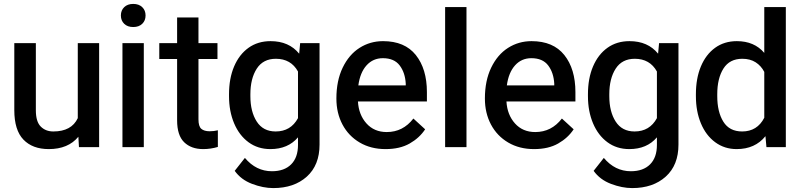

<svg xmlns="http://www.w3.org/2000/svg" viewBox="-20 -751 4089 980"><path d="M486 0H383L380 -53Q328 10 229 10Q146 10 99.5 -38.5Q53 -87 53 -189V-531H163V-188Q163 -130 188 -105Q213 -80 252 -80Q345 -80 377 -148V-531H486Z M660 -731Q689 -731 706 -714.5Q723 -698 723 -672Q723 -646 706 -629.5Q689 -613 660 -613Q631 -613 614 -629.5Q597 -646 597 -672Q597 -698 614 -714.5Q631 -731 660 -731ZM605 -531H714V0H605Z M1050 -81Q1072 -81 1092 -86V-1Q1055 10 1017 10Q956 10 920 -25Q884 -60 884 -137V-450H793V-531H884V-662H993V-531H1090V-450H993V-142Q993 -106 1007.5 -93.5Q1022 -81 1050 -81Z M1361 -541Q1455 -541 1507 -477L1512 -531H1611V-13Q1611 92 1546 150.5Q1481 209 1375 209Q1323 209 1266.5 187.5Q1210 166 1178 121L1230 55Q1287 123 1368 123Q1431 123 1466 88Q1501 53 1501 -11V-50Q1450 10 1360 10Q1296 10 1248.5 -25Q1201 -60 1175 -121.5Q1149 -183 1149 -260V-270Q1149 -351 1175 -412Q1201 -473 1248.5 -507Q1296 -541 1361 -541ZM1387 -80Q1464 -80 1501 -148V-386Q1465 -451 1388 -451Q1323 -451 1290.5 -400.5Q1258 -350 1258 -270V-260Q1258 -181 1290.5 -130.5Q1323 -80 1387 -80Z M1697 -248Q1697 -339 1729 -405.5Q1761 -472 1815 -506.5Q1869 -541 1935 -541Q2046 -541 2102.5 -470Q2159 -399 2159 -281V-233H1807Q1811 -165 1850.5 -121Q1890 -77 1954 -77Q2037 -77 2090 -146L2150 -91Q2121 -47 2071 -18.5Q2021 10 1948 10Q1873 10 1816 -23.5Q1759 -57 1728 -115.5Q1697 -174 1697 -248ZM1809 -315H2051V-324Q2048 -380 2020 -417Q1992 -454 1934 -454Q1884 -454 1851 -417.5Q1818 -381 1809 -315Z M2252 -715H2361V0H2252Z M2455 -248Q2455 -339 2487 -405.5Q2519 -472 2573 -506.5Q2627 -541 2693 -541Q2804 -541 2860.5 -470Q2917 -399 2917 -281V-233H2565Q2569 -165 2608.5 -121Q2648 -77 2712 -77Q2795 -77 2848 -146L2908 -91Q2879 -47 2829 -18.5Q2779 10 2706 10Q2631 10 2574 -23.5Q2517 -57 2486 -115.5Q2455 -174 2455 -248ZM2567 -315H2809V-324Q2806 -380 2778 -417Q2750 -454 2692 -454Q2642 -454 2609 -417.5Q2576 -381 2567 -315Z M3193 -541Q3287 -541 3339 -477L3344 -531H3443V-13Q3443 92 3378 150.5Q3313 209 3207 209Q3155 209 3098.5 187.5Q3042 166 3010 121L3062 55Q3119 123 3200 123Q3263 123 3298 88Q3333 53 3333 -11V-50Q3282 10 3192 10Q3128 10 3080.5 -25Q3033 -60 3007 -121.5Q2981 -183 2981 -260V-270Q2981 -351 3007 -412Q3033 -473 3080.5 -507Q3128 -541 3193 -541ZM3219 -80Q3296 -80 3333 -148V-386Q3297 -451 3220 -451Q3155 -451 3122.5 -400.5Q3090 -350 3090 -270V-260Q3090 -181 3122.5 -130.5Q3155 -80 3219 -80Z M3741 -541Q3830 -541 3881 -481V-715H3991V0H3892L3887 -56Q3834 10 3740 10Q3678 10 3630.5 -25Q3583 -60 3557.5 -121.5Q3532 -183 3532 -260V-270Q3532 -351 3557.5 -412Q3583 -473 3630 -507Q3677 -541 3741 -541ZM3768 -80Q3845 -80 3881 -150V-384Q3865 -415 3837 -433Q3809 -451 3769 -451Q3704 -451 3672.5 -401Q3641 -351 3641 -270V-260Q3641 -180 3672 -130Q3703 -80 3768 -80Z"/></svg>

Font: Freesentation 6 SemiBold
Style: Regular
Weight: 600
Designer: glyphs from Roboto by Christian Robertson / Hangul glyphs from Noto Sans CJK(Source Han Sans) by Jang Soo-young and Kang
Foundry: PT&
Version: Version 2.001